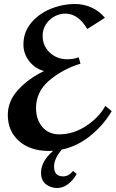

<svg xmlns="http://www.w3.org/2000/svg" viewBox="-20 -743 578 959"><path d="M289 4Q250 49 250 89Q250 138 296 138Q323 138 345 111L363 126Q345 158 319.5 177Q294 196 265 196Q233 196 209 177Q185 158 185 120Q185 62 246 10Q239 11 225 11Q131 11 75 -38.5Q19 -88 19 -169Q19 -239 71.5 -295.5Q124 -352 200 -388Q154 -401 125.5 -438Q97 -475 97 -521Q97 -582 135 -628Q173 -674 232.5 -698.5Q292 -723 355 -723Q399 -723 438 -705Q477 -687 504 -654L416 -598Q371 -675 306 -675Q278 -675 252 -661Q226 -647 209.5 -621.5Q193 -596 193 -565Q193 -513 229 -480Q265 -447 315 -447Q349 -447 373 -457L382 -425Q292 -397 226 -341Q160 -285 160 -203Q160 -146 191.5 -109Q223 -72 276 -72Q347 -72 411 -114.5Q475 -157 506 -214L538 -188Q497 -118 431.5 -65Q366 -12 289 4Z"/></svg>

Font: Amita
Style: Bold
Weight: 700
Designer: Eduardo Rodriguez Tunni, Modular Infotech, Brian J. Bonislawsky
Foundry: Eduardo Rodriguez Tunni, Modular Infotech, Brian J. Bonislawsky
Version: Version 1.003